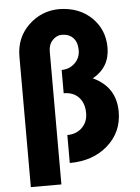

<svg xmlns="http://www.w3.org/2000/svg" viewBox="-64 -924 810 1108"><g transform="rotate(-5 340.5 -370.5)"><path d="M305 15V-147Q357 -147 390.5 -179.5Q424 -212 424 -264Q424 -321 392.5 -355Q361 -389 305 -389V-524Q350 -524 381.5 -554Q413 -584 413 -630Q413 -675 389 -700.5Q365 -726 322 -726Q294 -726 270 -701.5Q246 -677 246 -636V134H69V-325V-460V-622Q69 -732 144 -803.5Q219 -875 322 -875Q437 -873 508.5 -803.5Q580 -734 580 -630Q580 -516 480 -460Q612 -399 612 -255Q612 -137 525.5 -61Q439 15 305 15Z"/></g></svg>

Font: Hussar
Style: BoldWeb
Weight: 700
Foundry: Cannot Into Space Fonts
Version: Version 2.00